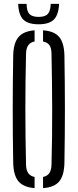

<svg xmlns="http://www.w3.org/2000/svg" viewBox="-20 -962 400 988"><path d="M158 6Q100.5 1.5 75 -29Q49.5 -59.5 48 -123Q45.5 -266.5 45.5 -400Q45.5 -533.5 48 -677Q49.5 -740.5 75 -771Q100.5 -801.5 158 -806V-748.5Q115.5 -741 114 -687Q110.5 -544.5 110.5 -402.2Q110.5 -260 114 -113Q115.5 -59 158 -51.5ZM201.5 6V-51.5Q243.5 -59 245 -113Q249 -260 248.5 -402.2Q248 -544.5 245 -687Q244.5 -715.5 234.2 -729.8Q224 -744 201.5 -748.5V-806Q259.5 -802 284.8 -771.5Q310 -741 311.5 -677Q314 -533 314 -399.8Q314 -266.5 311.5 -123Q310 -59 284.8 -28.5Q259.5 2 201.5 6ZM179 -837Q124.5 -837 100 -861.2Q75.5 -885.5 73.5 -942H117Q117 -905.5 131 -890.2Q145 -875 179 -875Q212 -875 226 -890.2Q240 -905.5 241 -942H284Q281.5 -885.5 257 -861.2Q232.5 -837 179 -837Z"/></svg>

Font: Big Shoulders Stencil Display
Style: Regular
Weight: 400
Designer: Patric King
Foundry: XO Type Co
Version: Version 1.000